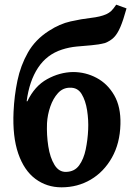

<svg xmlns="http://www.w3.org/2000/svg" viewBox="-20 -790 575 821"><path d="M243 11Q180 11 131.5 -25Q83 -61 58 -133.5Q33 -206 38 -313Q41 -380 54.5 -445Q68 -510 99.5 -565.5Q131 -621 189 -658Q235 -688 282 -698.5Q329 -709 369 -713.5Q409 -718 434 -729Q447 -735 455.5 -743Q464 -751 477 -770L521 -754Q507 -703 494.5 -674Q482 -645 467 -630Q452 -615 429 -606Q402 -599 371 -596.5Q340 -594 308 -591Q276 -588 245 -578Q180 -557 142.5 -500Q105 -443 94 -357H97Q128 -422 181.5 -451.5Q235 -481 292 -482Q346 -482 393 -457Q440 -432 468.5 -382.5Q497 -333 495 -259Q493 -177 458.5 -116Q424 -55 368 -22Q312 11 243 11ZM263 -55Q299 -56 318.5 -83Q338 -110 346.5 -151Q355 -192 357 -235Q359 -276 352.5 -318Q346 -360 329 -388Q312 -416 279 -415Q249 -415 228 -392Q207 -369 195 -334Q183 -299 181 -263Q179 -213 186.5 -164.5Q194 -116 213 -85Q232 -54 263 -55Z"/></svg>

Font: Lora Italic
Style: Italic
Weight: 400
Italic angle: -3°
Designer: Olga Karpushina, Alexei Vanyashin (Cyrillic)
Foundry: Cyreal
Version: Version 2.210; ttfautohint (v1.8.1.43-b0c9)